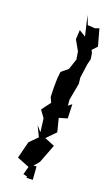

<svg xmlns="http://www.w3.org/2000/svg" viewBox="-134 -798 560 977"><g transform="rotate(15 146.0 -309.5)"><path d="M147 132 148 61H132L159 34C174 2 191 -31 206 -63L154 -90L205 -134L193 -207L238 -216L242 -292L222 -279V-311L247 -401L246 -433L263 -508L273 -537L271 -569L265 -584L292 -609L275 -701L253 -695L214 -701L199 -751L215 -641L181 -666L174 -616L200 -559L203 -517L179 -461L141 -435L134 -399L129 -351L126 -299L136 -271L95 -225L119 -185L122 -112L99 -143L121 -85L76 -47L45 42L109 74L91 124L95 116L116 124L112 130Z"/></g></svg>

Font: Asimov Aggro
Style: It
Weight: 500
Designer: Google
Version: Version 2.000980; 2014